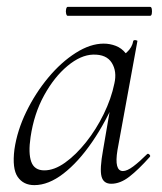

<svg xmlns="http://www.w3.org/2000/svg" viewBox="-20 -526 472 559"><path d="M80 13Q48 13 31.5 -11Q15 -35 22 -91Q30 -146 56.5 -200.5Q83 -255 120.5 -300Q158 -345 200.5 -372Q243 -399 282 -399Q300 -399 317 -392.5Q334 -386 346 -371Q358 -356 360 -332L322 -357Q333 -359 349 -373.5Q365 -388 368 -407Q370 -410 375.5 -409Q381 -408 380 -406L322 -89Q312 -28 338 -28Q350 -28 368 -41.5Q386 -55 408 -77Q411 -80 415 -76Q419 -72 416 -69Q383 -32 356.5 -11.5Q330 9 304 9Q281 9 275.5 -12.5Q270 -34 280 -89L304 -229L320 -246Q289 -172 248.5 -113Q208 -54 164.5 -20.5Q121 13 80 13ZM109 -30Q138 -30 169.5 -52.5Q201 -75 230.5 -112Q260 -149 282 -194Q304 -239 313 -283Q321 -318 305.5 -343Q290 -368 251 -367Q215 -366 176.5 -334Q138 -302 108.5 -248.5Q79 -195 69 -127Q62 -80 71 -55Q80 -30 109 -30ZM177 -480Q174 -480 172.5 -486.5Q171 -493 172.5 -499.5Q174 -506 177 -506H417Q421 -506 422 -499.5Q423 -493 422 -486.5Q421 -480 417 -480Z"/></svg>

Font: Cormorant Garamond Light Light
Style: Italic
Weight: 300
Italic angle: -10°
Version: Version 4.001